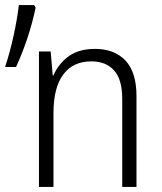

<svg xmlns="http://www.w3.org/2000/svg" viewBox="-53 -734 636 754"><path d="M-33 -471Q-14 -528 0.5 -594.5Q15 -661 21 -714H81L87 -704Q75 -646 55 -585.5Q35 -525 10 -471ZM100 0V-532H146L154 -438H157Q176 -483 216 -512.5Q256 -542 320 -542Q396 -542 439.5 -496.5Q483 -451 483 -356V0H427V-346Q427 -422 395 -457.5Q363 -493 306 -493Q234 -493 195.5 -441.5Q157 -390 157 -290V0Z"/></svg>

Font: Noto Sans Mono SemiCondensed Light
Style: Regular
Weight: 300
Width: 4
Designer: Monotype Design Team
Foundry: Monotype Imaging Inc.
Version: Version 2.014; ttfautohint (v1.8.4.7-5d5b)